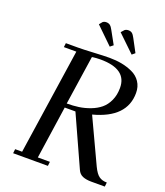

<svg xmlns="http://www.w3.org/2000/svg" viewBox="-160 -1003 953 1110"><g transform="rotate(20 317.0 -448.0)"><path d="M53.2 0 56.2 -25.9H99.1L195.8 -676.8H119.1L122.1 -702.1H196.8Q229 -702.1 292.5 -705.6Q356 -709 389.2 -709Q428.7 -709 463.9 -702.4Q499 -695.8 531.5 -680.9Q564 -666 583 -637.5Q602.1 -608.9 602.1 -569.8Q602.1 -418 405.8 -366.2L534.2 -91.8Q552.7 -53.2 572 -39.6Q591.3 -25.9 620.1 -25.9L617.2 0H534.2Q502.4 0 481 -8.8Q459.5 -17.6 449.2 -41L309.1 -350.1H243.2L195.8 -25.9H270L267.1 0ZM246.1 -376Q284.7 -376 319.1 -380.9Q353.5 -385.7 388.4 -398.9Q423.3 -412.1 448.5 -432.9Q473.6 -453.6 489.3 -487.8Q504.9 -522 504.9 -565.9Q504.9 -682.1 342.8 -682.1Q330.1 -682.1 317.1 -681.2Q304.2 -680.2 297.9 -679.2L291 -678.2ZM264.2 -870.1 279.8 -889.2Q288.6 -896 300.8 -896Q314.9 -896 324.2 -888.9Q333.5 -881.8 342.8 -863.8L386.2 -785.2L367.2 -770ZM397.9 -870.1 415 -889.2Q424.8 -896 437 -896Q451.2 -896 460 -888.9Q468.8 -881.8 478 -863.8L520 -785.2L502 -770Z"/></g></svg>

Font: Dehuti Alt
Style: Bold-Italic
Weight: 700
Version: Version 1.2